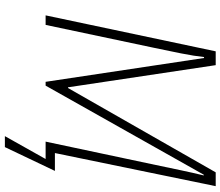

<svg xmlns="http://www.w3.org/2000/svg" viewBox="-80 -674 925 806"><g transform="rotate(90 383.0 -271.5)"><path d="M552 171 648 0H575L669 -443Q685 -519 695.5 -569Q706 -619 717 -664H714L340 0H324L224 -665H220Q216 -626 204.5 -568Q193 -510 181 -454L85 0H45L196 -714H254L347 -94H350L704 -714H762L623 -39H698L598 171Z"/></g></svg>

Font: Noto Sans Disp ExtLt
Style: Italic
Weight: 200
Italic angle: -12°
Designer: Monotype Design Team
Foundry: Monotype Imaging Inc.
Version: Version 2.000;GOOG;noto-source:20170915:90ef993387c0